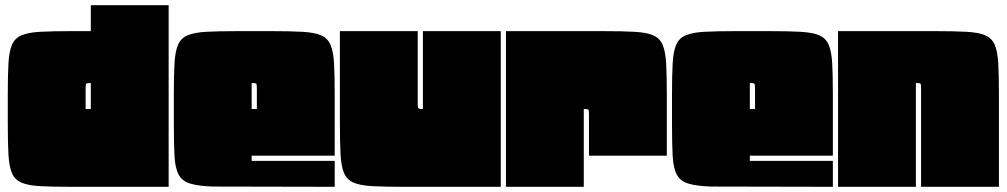

<svg xmlns="http://www.w3.org/2000/svg" viewBox="-20 -720 3880 740"><path d="M255 0Q182 0 135.5 -2.5Q89 -5 63 -16Q37 -27 26 -53Q15 -79 12.5 -125.5Q10 -172 10 -245V-355Q10 -428 12.5 -474.5Q15 -521 26 -547Q37 -573 63 -584Q89 -595 135.5 -597.5Q182 -600 255 -600H330V-700H630V0ZM310 -300H330V-400Q315 -400 312.5 -397.5Q310 -395 310 -380Z M650 -355Q650 -428 652.5 -474.5Q655 -521 666 -547Q677 -573 703 -584Q729 -595 775.5 -597.5Q822 -600 895 -600H1025Q1098 -600 1144.5 -597.5Q1191 -595 1217 -584Q1243 -573 1254 -547Q1265 -521 1267.5 -475Q1270 -429 1270 -355V-120H950V-100H1270V0L800 -1Q744 -3 713 -12.5Q682 -22 668.5 -47Q655 -72 652.5 -119.5Q650 -167 650 -245ZM950 -400V-300H970V-380Q970 -395 967.5 -397.5Q965 -400 950 -400Z M1910 0H1535Q1462 0 1415.5 -2.5Q1369 -5 1343 -16Q1317 -27 1306 -53Q1295 -79 1292.5 -125.5Q1290 -172 1290 -245V-600H1590V-320Q1590 -308 1591.5 -304.5Q1593 -301 1600 -300H1610V-600H1910Z M1930 -600H2305Q2378 -600 2424.5 -597.5Q2471 -595 2497 -584Q2523 -573 2534 -547Q2545 -521 2547.5 -475Q2550 -429 2550 -355V-120H2250V-280Q2250 -295 2247.5 -297.5Q2245 -300 2230 -300V0H1930Z M2570 -355Q2570 -428 2572.5 -474.5Q2575 -521 2586 -547Q2597 -573 2623 -584Q2649 -595 2695.5 -597.5Q2742 -600 2815 -600H2945Q3018 -600 3064.5 -597.5Q3111 -595 3137 -584Q3163 -573 3174 -547Q3185 -521 3187.5 -475Q3190 -429 3190 -355V-120H2870V-100H3190V0L2720 -1Q2664 -3 2633 -12.5Q2602 -22 2588.5 -47Q2575 -72 2572.5 -119.5Q2570 -167 2570 -245ZM2870 -400V-300H2890V-380Q2890 -395 2887.5 -397.5Q2885 -400 2870 -400Z M3210 -600H3585Q3658 -600 3704.5 -597.5Q3751 -595 3777 -584Q3803 -573 3814 -547Q3825 -521 3827.5 -475Q3830 -429 3830 -355V0H3530V-380Q3530 -395 3527.5 -397.5Q3525 -400 3510 -400V0H3210Z"/></svg>

Font: Badeen Display
Style: Regular
Weight: 400
Version: Version 1.000; ttfautohint (v1.8.4.7-5d5b)